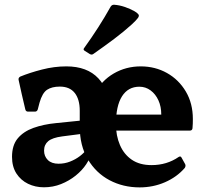

<svg xmlns="http://www.w3.org/2000/svg" viewBox="-20 -796 891 829"><path d="M582.9 13.1Q511.6 13.1 453 -17.9Q394.4 -49 359.3 -108.1Q324.3 -167.1 324.3 -250.2V-318Q324.3 -367.6 302.5 -394.9Q280.8 -422.1 238.3 -422.1Q204.2 -422.1 183.4 -408.5Q162.7 -394.9 150.7 -352.8L143.1 -323.6Q140.1 -314 130.6 -314H101.4Q91.4 -314 89.2 -324Q81.4 -356.1 74.2 -388.1Q66.9 -420.1 60.2 -451.6Q58.8 -460.2 67.2 -465.2Q108.1 -482.1 161.2 -495.7Q214.2 -509.4 266.5 -509.4Q356.5 -509.4 404.8 -457.6Q453 -405.7 453 -321.4L355.5 -250.2Q355.5 -332.2 386.9 -390.2Q418.4 -448.1 471.2 -478.8Q524.1 -509.4 587.6 -509.4Q649.9 -509.4 700.9 -480.8Q751.9 -452.2 782.3 -400.9Q812.7 -349.7 812.7 -282.2Q812.7 -272.2 812.4 -262.6Q812.1 -252.9 811.1 -241.8Q809.5 -232.2 800.1 -232.2H467.9V-301.1H702.8L675.9 -285.6Q676.3 -290.1 676.3 -293.3Q676.3 -296.6 676.3 -301.8Q676.3 -335.8 664 -362.8Q651.7 -389.8 630.2 -405.7Q608.7 -421.6 581.8 -421.6Q533.2 -421.6 506.9 -380.3Q480.6 -339 480.6 -259.9Q480.6 -209.9 497.9 -169.8Q515.1 -129.6 549.1 -106.3Q583.1 -83.1 634.1 -83.1Q700.4 -83.1 751.4 -118.3Q760.1 -123.7 764 -115.1L779.4 -87.4Q783.2 -79.9 777.8 -70.9Q743.7 -31.6 692.4 -9.2Q641.2 13.1 582.9 13.1ZM169.6 12.7Q132.6 12.7 101.2 -2.4Q69.8 -17.6 50.8 -47Q31.9 -76.5 31.9 -118.8Q31.9 -169 56.6 -198.6Q81.4 -228.3 124.6 -243.8Q167.7 -259.2 221.3 -264.4L343.3 -276.8L340.1 -218.9L248.1 -207Q206.3 -201.5 188.3 -186.5Q170.3 -171.4 170.3 -145.6Q170.3 -121.2 186.5 -105.1Q202.7 -89.1 232.7 -89.1Q259 -89.1 282.4 -98.3Q305.8 -107.4 324.7 -121.8Q343.7 -136.2 354 -151.5L375.1 -139.1Q370.1 -113.8 352.4 -87.1Q334.8 -60.4 306.6 -37.7Q278.4 -15.1 243.6 -1.2Q208.7 12.7 169.6 12.7ZM383.2 -563.1Q376.1 -557.7 367.7 -562.7L345.7 -576.6Q337.3 -581.6 343.7 -589.1Q375.8 -633.7 404.3 -678.1Q432.8 -722.6 457.7 -767.3Q463.1 -775.9 472.7 -775.5Q495 -774.1 518.6 -766.1Q542.2 -758 561.8 -746.9Q574.5 -739 578.2 -733.2Q581.9 -727.4 575.4 -718.3Q569 -709.2 549.8 -691.3Q515.4 -660 473.3 -628.3Q431.3 -596.7 383.2 -563.1Z"/></svg>

Font: Hahmlet
Style: Regular
Weight: 400
Designer: Minjoo Ham & Mark Frömberg
Foundry: hypertype
Version: Version 1.002